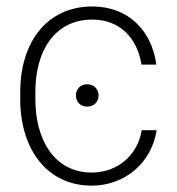

<svg xmlns="http://www.w3.org/2000/svg" viewBox="-20 -573 557 604"><path d="M268.5 11C373.9 11 457.7 -62.5 472.7 -163.4H425.8C413 -84.2 349.1 -30.2 268.5 -30.2C150.2 -30.2 91.3 -134.9 91.3 -259.6V-284.1C91.3 -416.5 154.8 -511.4 270.2 -511.4C356.2 -511.4 411.6 -454.5 425.1 -369.7H471.9C457 -478.7 382.1 -552.6 270.2 -552.6C127.8 -552.6 43.7 -440 43.7 -284.1V-259.6C43.7 -108 125 11 268.5 11ZM218.8 -272.7C218.8 -253.2 232.6 -237.6 254.3 -237.6C275.9 -237.6 290.1 -253.2 290.1 -272.7C290.1 -292.3 275.9 -307.9 254.3 -307.9C232.6 -307.9 218.8 -292.3 218.8 -272.7Z"/></svg>

Font: Karasuma Gothic
Style: Thin
Weight: 200
Designer: Rasmus Andersson / Ryoko Ishizuka
Foundry: rsms
Version: Version 1.00